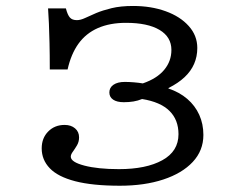

<svg xmlns="http://www.w3.org/2000/svg" viewBox="-20 -602 759 634"><path d="M375.8 11.3Q285.5 11.3 228.2 -3.6Q171 -18.5 144.4 -46.4Q117.7 -74.2 117.7 -112.1Q117.7 -146 139.1 -167.7Q160.5 -189.5 193.5 -189.5Q214.5 -189.5 227.8 -178.2Q241.1 -166.9 241.1 -148.4Q241.1 -133.9 234.3 -122.2Q227.4 -110.5 220.6 -101.2Q213.7 -91.9 213.7 -84.7Q213.7 -66.9 258.5 -55.2Q303.2 -43.5 372.6 -43.5Q462.9 -43.5 516.1 -73Q569.4 -102.4 569.4 -158.9Q569.4 -206.5 539.5 -235.9Q509.7 -265.3 449.2 -275Q435.5 -269.4 420.6 -266.9Q405.6 -264.5 388.7 -264.5Q366.1 -264.5 353.6 -273Q341.1 -281.5 341.1 -296.8Q341.1 -312.9 354.8 -322.2Q368.5 -331.5 391.9 -331.5Q406.5 -331.5 421.8 -330.2Q437.1 -329 451.6 -326.6Q498.4 -342.7 522.2 -371.4Q546 -400 546 -437.1Q546 -479.8 506.9 -503.2Q467.7 -526.6 396 -526.6Q342.7 -526.6 303.2 -509.3Q263.7 -491.9 239.1 -457.7Q214.5 -423.4 203.2 -372.6H144.4Q144.4 -423.4 143.5 -460.1Q142.7 -496.8 141.5 -524.2Q140.3 -551.6 138.7 -574.2H197.6Q203.2 -552.4 210.9 -544Q218.5 -535.5 233.9 -535.5Q246 -535.5 261.3 -542.7Q276.6 -550 297.6 -558.9Q318.5 -567.7 348.4 -575Q378.2 -582.3 419.4 -582.3Q479 -582.3 527 -564.9Q575 -547.6 603.2 -516.1Q631.5 -484.7 631.5 -443.5Q631.5 -415.3 621 -391.1Q610.5 -366.9 589.5 -347.2Q568.5 -327.4 536.3 -311.3V-309.7Q572.6 -297.6 598.4 -275.4Q624.2 -253.2 637.9 -223Q651.6 -192.7 651.6 -156.5Q651.6 -104.8 616.5 -67.3Q581.5 -29.8 519.4 -9.3Q457.3 11.3 375.8 11.3Z"/></svg>

Font: Playfair 5pt SemiExpanded Light
Style: Regular
Weight: 300
Width: 6
Designer: Claus Eggers Sørensen
Foundry: Claus Eggers Sørensen
Version: Version 2.203